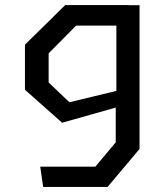

<svg xmlns="http://www.w3.org/2000/svg" viewBox="-20 -534 660 754"><path d="M149.5 200H402.5L528 51V-513.5H485.5V-514H236L78 -358.5V-181.5L224 -52L434.5 -111.5V25L354.5 120.5H138ZM171 -210V-324.5L279 -433.5H437V-177L252.5 -132.5Z"/></svg>

Font: Monaspace Krypton
Style: Regular
Weight: 400
Designer: Riley Cran & the Lettermatic Team
Foundry: Lettermatic
Version: Version 1.200 (Monaspace Krypton)